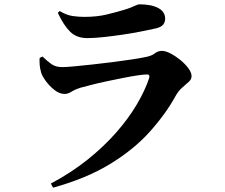

<svg xmlns="http://www.w3.org/2000/svg" viewBox="-20 -805 1040 887"><path d="M215 43Q309 -7 384.5 -67.5Q460 -128 517 -193Q574 -258 612 -322.5Q650 -387 669 -444Q674 -462 658 -461Q644 -461 614 -456.5Q584 -452 546.5 -444.5Q509 -437 471 -429Q433 -421 400.5 -412.5Q368 -404 349 -399Q327 -392 310.5 -381.5Q294 -371 278 -371Q255 -371 232 -389Q209 -407 192 -430Q175 -453 170 -470Q165 -488 163.5 -503.5Q162 -519 163 -537L176 -544Q200 -521 219 -508Q238 -495 268 -495Q286 -495 323 -498.5Q360 -502 406.5 -507Q453 -512 499.5 -518Q546 -524 586.5 -530Q627 -536 650 -541Q679 -546 694.5 -558Q710 -570 728 -570Q745 -570 768 -558Q791 -546 813 -528Q835 -510 850 -490Q865 -470 865 -453Q865 -439 852 -427Q839 -415 822 -400.5Q805 -386 792 -363Q746 -279 672 -196.5Q598 -114 488 -47Q378 20 225 62ZM383 -629Q334 -629 304 -658.5Q274 -688 247 -746L256 -754Q287 -735 315.5 -731Q344 -727 369 -727Q428 -727 473 -738Q518 -749 548 -758Q572 -765 586.5 -771Q601 -777 609.5 -781Q618 -785 624 -785Q679 -785 711 -768Q743 -751 743 -718Q743 -703 734 -691.5Q725 -680 701 -674Q670 -667 629 -659Q588 -651 543.5 -644.5Q499 -638 457.5 -633.5Q416 -629 383 -629Z"/></svg>

Font: Noto Serif JP ExtraLight ExtraBold
Style: Regular
Weight: 800
Version: Version 2.003-H1;hotconv 1.1.1;makeotfexe 2.6.0